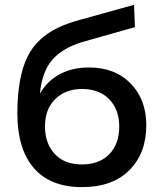

<svg xmlns="http://www.w3.org/2000/svg" viewBox="-20 -764 658 794"><path d="M318.8 9.8Q188.5 9.8 120.1 -68.8Q51.8 -147.5 51.8 -294.9Q51.8 -371.1 62.5 -429.2Q73.2 -487.3 93.3 -528.6Q113.3 -569.8 146.2 -599.9Q179.2 -629.9 218.3 -648.7Q257.3 -667.5 311 -682.1L534.2 -744.1L538.1 -651.9L318.8 -589.8Q237.3 -564.5 195.6 -515.9Q153.8 -467.3 145 -376Q173.3 -427.7 225.6 -456.3Q277.8 -484.9 348.1 -484.9Q456.1 -484.9 520.5 -418.5Q585 -352.1 585 -246.1Q585 -130.4 515.1 -60.3Q445.3 9.8 318.8 9.8ZM473.1 -241.2Q473.1 -310.5 431.9 -353.3Q390.6 -396 318.8 -396Q251.5 -396 208.7 -354.5Q166 -313 166 -241.2Q166 -170.9 206.3 -127.4Q246.6 -84 318.8 -84Q391.1 -84 432.1 -126.5Q473.1 -168.9 473.1 -241.2Z"/></svg>

Font: Rawline SemiBold
Style: Regular
Weight: 600
Designer: Matt McInerney, Pablo Impallari, Rodrigo Fuenzalida
Foundry: Matt McInerney, Pablo Impallari, Rodrigo Fuenzalida
Version: Version 4.020;PS 004.020;hotconv 1.0.88;makeotf.lib2.5.64775